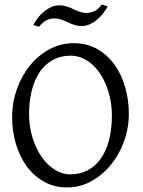

<svg xmlns="http://www.w3.org/2000/svg" viewBox="-20 -823 640 858"><path d="M480 -307.1Q480 -340.8 473.9 -373.8Q467.8 -406.7 456.5 -436.3Q445.3 -465.8 429 -491.2Q412.6 -516.6 392.1 -534.9Q371.6 -553.2 347.2 -563.7Q322.8 -574.2 294.9 -574.2Q251.5 -574.2 217 -555.7Q182.6 -537.1 158.9 -503.2Q135.3 -469.2 122.6 -420.9Q109.9 -372.6 109.9 -313Q109.9 -258.3 124.8 -209.5Q139.6 -160.6 164.8 -123.8Q189.9 -86.9 223.6 -65.4Q257.3 -43.9 294.9 -43.9Q335.4 -43.9 369.4 -60.8Q403.3 -77.6 428 -110.8Q452.6 -144 466.3 -193.4Q480 -242.7 480 -307.1ZM555.7 -315.9Q555.7 -249.5 533.7 -189.7Q511.7 -129.9 473.9 -84.5Q436 -39.1 386.2 -12.2Q336.4 14.6 280.8 14.6Q222.2 14.6 176.3 -11.2Q130.4 -37.1 98.9 -80.6Q67.4 -124 50.8 -180.7Q34.2 -237.3 34.2 -298.8Q34.2 -365.2 55.7 -425.3Q77.1 -485.4 114.3 -530.8Q151.4 -576.2 201.4 -603Q251.5 -629.9 309.1 -629.9Q369.6 -629.9 415.5 -603.3Q461.4 -576.7 492.7 -532.7Q523.9 -488.8 539.8 -432.1Q555.7 -375.5 555.7 -315.9ZM344.2 -706.5Q317.4 -706.5 282.7 -723.6Q248 -740.7 224.1 -740.7Q204.6 -740.7 188.5 -732.9Q172.4 -725.1 154.3 -703.6L128.4 -710.9Q137.2 -727.1 149.2 -742.9Q161.1 -758.8 176.3 -771.2Q191.4 -783.7 208.7 -791.5Q226.1 -799.3 245.1 -799.3Q273.4 -799.3 308.1 -782.2Q342.8 -765.1 364.3 -765.1Q382.8 -765.1 400.6 -772.7Q418.5 -780.3 435.1 -803.2L461.4 -794.4Q452.6 -778.3 440.4 -762.7Q428.2 -747.1 413.3 -734.6Q398.4 -722.2 380.9 -714.4Q363.3 -706.5 344.2 -706.5Z"/></svg>

Font: Akkhara
Style: Regular
Weight: 400
Designer: J. Victor Gaultney
Version: Version 1.00 June 13, 2006, initial release